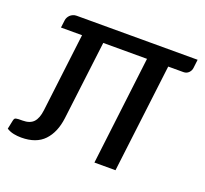

<svg xmlns="http://www.w3.org/2000/svg" viewBox="-101 -618 785 736"><g transform="rotate(20 291.0 -250.0)"><path d="M587 -505.5 583 -471.5Q582 -460 573.5 -451.2Q565 -442.5 552 -442.5H490L436 0H350L403.5 -442.5H225L185.5 -121Q178 -61.5 146 -27.8Q114 6 53 6Q37.5 6 22.2 3Q7 0 -6.5 -8.5L1 -44.5Q2 -49 3.8 -51.8Q5.5 -54.5 9.5 -55.5Q13.5 -56.5 19.8 -56.8Q26 -57 36 -57Q66 -57 80.8 -72.8Q95.5 -88.5 99.5 -122L138.5 -442.5H52.5L56.5 -474Q57 -479 59.8 -484.5Q62.5 -490 67.2 -494.8Q72 -499.5 78.8 -502.5Q85.5 -505.5 93.5 -505.5Z"/></g></svg>

Font: LatoHex
Style: Italic
Weight: 400
Italic angle: -7°
Designer: Lukasz Dziedzic
Foundry: tyPoland Lukasz Dziedzic
Version: Version 1.104; Western+Polish opensource